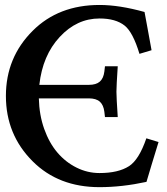

<svg xmlns="http://www.w3.org/2000/svg" viewBox="-20 -755 677 777"><path d="M339.4 -356.9H137.2Q138.7 -290 158.9 -233.2Q179.2 -176.3 212.4 -137.5Q245.6 -98.6 289.8 -76.7Q334 -54.7 382.8 -54.7Q458.5 -54.7 502 -82.5Q542.5 -108.4 572.3 -195.3L621.6 -180.2Q611.3 -147 594.2 -90.6Q577.1 -34.2 572.8 -19Q473.6 2.4 382.8 2.4Q216.8 2.4 112.3 -102.1Q3.9 -210 3.9 -366.7Q3.9 -522.5 112.3 -630.4Q216.8 -734.9 382.8 -734.9Q462.9 -734.9 564.9 -706.5Q566.4 -697.8 576.2 -645.5Q585.9 -593.3 593.3 -551.8L544.4 -537.1Q518.1 -624.5 484.4 -651.4Q448.2 -680.2 382.8 -680.2Q291 -680.2 221.7 -605.5Q152.3 -530.8 139.2 -411.6H339.4Q369.1 -411.6 384 -424.8Q398.9 -438 402.3 -465.3L404.8 -486.8H456.5Q451.2 -407.2 451.2 -383.8Q451.2 -360.8 456.5 -281.2H404.8L402.3 -302.7Q398.9 -330.1 384 -343.5Q369.1 -356.9 339.4 -356.9Z"/></svg>

Font: Flanker
Style: Bold
Weight: 700
Designer: Flanker
Foundry: Flanker
Version: Version 2.021